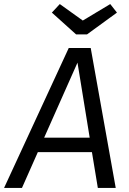

<svg xmlns="http://www.w3.org/2000/svg" viewBox="-49 -924 635 944"><path d="M403 -176H137L59 0H-29L289 -688H397L520 0H432ZM392 -247 332 -616 168 -247ZM526 -862 379 -755H325L206 -862L245 -904L358 -823L493 -904Z"/></svg>

Font: FiraGO Book
Style: Italic
Weight: 350
Italic angle: -8°
Designer: bBox Type GmbH
Foundry: bBox Type GmbH
Version: Version 1.001